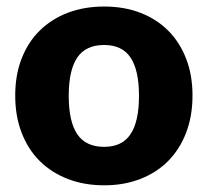

<svg xmlns="http://www.w3.org/2000/svg" viewBox="-20 -546 621 574"><path d="M291.5 -107Q345 -107 370.2 -144.8Q395.5 -182.5 395.5 -259.5Q395.5 -336.5 370.2 -374Q345 -411.5 291.5 -411.5Q236.5 -411.5 211 -374Q185.5 -336.5 185.5 -259.5Q185.5 -182.5 211 -144.8Q236.5 -107 291.5 -107ZM291.5 -526.5Q350.5 -526.5 399 -508Q447.5 -489.5 482.2 -455Q517 -420.5 536.2 -371.2Q555.5 -322 555.5 -260.5Q555.5 -198.5 536.2 -148.8Q517 -99 482.2 -64.2Q447.5 -29.5 399 -10.8Q350.5 8 291.5 8Q232 8 183.2 -10.8Q134.5 -29.5 99.2 -64.2Q64 -99 44.8 -148.8Q25.5 -198.5 25.5 -260.5Q25.5 -322 44.8 -371.2Q64 -420.5 99.2 -455Q134.5 -489.5 183.2 -508Q232 -526.5 291.5 -526.5Z"/></svg>

Font: Lato
Style: Regular
Weight: 900
Designer: Lukasz Dziedzic with Adam Twardoch and Botio Nikoltchev
Foundry: tyPoland Lukasz Dziedzic
Version: Version 2.010; 2014-09-01; http://www.latofonts.com/; ttfaut